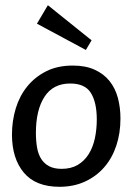

<svg xmlns="http://www.w3.org/2000/svg" viewBox="-20 -708 522 738"><path d="M26 -191Q26 -243 40.5 -291Q55 -339 84.5 -375.5Q114 -412 157.5 -434Q201 -456 260 -456Q309 -456 344 -440Q379 -424 401 -396.5Q423 -369 433 -332Q443 -295 443 -252Q443 -196 427 -148Q411 -100 380.5 -65Q350 -30 306.5 -10Q263 10 209 10Q117 10 71.5 -44.5Q26 -99 26 -191ZM118 -197Q118 -166 122.5 -140.5Q127 -115 138.5 -97Q150 -79 169 -69Q188 -59 217 -59Q253 -59 278.5 -74Q304 -89 320.5 -115Q337 -141 344.5 -175.5Q352 -210 352 -249Q352 -314 329.5 -350.5Q307 -387 250 -387Q184 -387 151 -336Q118 -285 118 -197ZM122 -617 164 -688 332 -553 310 -516Z"/></svg>

Font: Zilla Slab Medium
Style: Regular
Weight: 500
Designer: Typotheque.com
Foundry: Typotheque type foundry
Version: Version 1.1; 2017